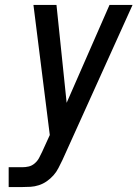

<svg xmlns="http://www.w3.org/2000/svg" viewBox="-20 -755 555 775"><path d="M15 0V-80H70Q83 -80 96 -83Q109 -86 120 -95.5Q131 -105 137.5 -117Q144 -129 150 -142L181 -210L115 -735H208L249 -340L422 -735H515L232 -109Q224 -93 216 -77Q208 -61 196 -47.5Q184 -34 169 -23.5Q154 -13 137 -7.5Q120 -2 103.5 -1Q87 0 70 0Z"/></svg>

Font: Iosevka SS18 Medium
Style: Italic
Weight: 500
Italic angle: -9°
Monospace: yes
Designer: Belleve Invis
Foundry: Belleve Invis
Version: Version 25.1.1; ttfautohint (v1.8.4)